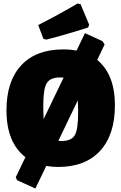

<svg xmlns="http://www.w3.org/2000/svg" viewBox="-20 -941 693 1096"><path d="M423 -921 440 -917 489 -800 483 -784Q351 -742 245 -715L228 -719L198 -798Q316 -858 423 -921ZM341 -659Q383 -659 417 -652L465 -752L565 -706L577 -687L535 -599Q636 -516 636 -340Q636 -172 551.5 -80Q467 12 312 12Q276 12 244 6L182 135L78 88L70 71L125 -44Q17 -127 17 -312Q17 -478 101.5 -568.5Q186 -659 341 -659ZM323 -499Q267 -499 247 -466.5Q227 -434 227 -339Q227 -305 229 -261L343 -498Q337 -499 323 -499ZM426 -297Q426 -328 424 -368L313 -137Q318 -136 330 -136Q387 -136 406.5 -168.5Q426 -201 426 -297Z"/></svg>

Font: Alegreya Sans SC Black
Style: Regular
Weight: 900
Designer: Juan Pablo del Peral
Foundry: Huerta Tipografica
Version: Version 2.007